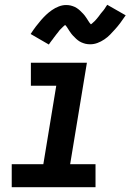

<svg xmlns="http://www.w3.org/2000/svg" viewBox="-20 -782 545 802"><path d="M379 0H29V-96H161L215 -424H109V-520H343L273 -96H379ZM184 -596 108 -640Q119 -657 130 -671.5Q141 -686 151.5 -698Q162 -710 172.5 -720Q183 -730 196.5 -739.5Q210 -749 225.5 -755Q241 -761 256 -761Q261 -761 266 -760.5Q271 -760 275 -759Q279 -758 283.5 -756.5Q288 -755 292.5 -753Q297 -751 300.5 -748.5Q304 -746 307.5 -743.5Q311 -741 314 -738Q317 -735 320.5 -731.5Q324 -728 327.5 -724.5Q331 -721 333.5 -717.5Q336 -714 338.5 -710.5Q341 -707 343 -704Q345 -701 348 -696Q351 -691 354 -687Q357 -683 360 -680Q363 -677 362 -675H361Q360 -675 358.5 -675.5Q357 -676 356 -676H355L358 -679Q361 -681 364 -683.5Q367 -686 369.5 -688.5Q372 -691 374 -692.5Q376 -694 377.5 -696Q379 -698 381 -700Q383 -702 385 -704.5Q387 -707 389 -709.5Q391 -712 393 -714.5Q395 -717 397 -720Q399 -723 401.5 -726Q404 -729 406.5 -732Q409 -735 412 -738.5Q415 -742 417.5 -746Q420 -750 422.5 -754Q425 -758 428 -762L505 -718Q493 -700 482 -685.5Q471 -671 460.5 -659.5Q450 -648 440 -637.5Q430 -627 416 -617.5Q402 -608 387 -602.5Q372 -597 357 -597Q352 -597 347 -597.5Q342 -598 337.5 -599Q333 -600 329 -601.5Q325 -603 320 -605Q315 -607 311.5 -609.5Q308 -612 304.5 -614.5Q301 -617 298 -620Q295 -623 291.5 -626.5Q288 -630 284.5 -633.5Q281 -637 278.5 -640.5Q276 -644 273.5 -647.5Q271 -651 269 -654Q267 -657 264 -662Q261 -667 258 -671Q255 -675 252 -678Q249 -681 250 -682Q250 -683 250 -683Q250 -683 251 -683Q252 -683 254 -682.5Q256 -682 257 -682H258Q257 -681 254 -679Q251 -677 248 -674.5Q245 -672 242.5 -669.5Q240 -667 238 -665Q236 -663 234.5 -661.5Q233 -660 231 -658Q229 -656 227 -653.5Q225 -651 223.5 -648.5Q222 -646 219.5 -643.5Q217 -641 215 -638Q213 -635 210.5 -632Q208 -629 205.5 -625.5Q203 -622 200.5 -618.5Q198 -615 195 -611.5Q192 -608 189.5 -604Q187 -600 184 -596Z"/></svg>

Font: Iosevka Oblique
Style: Bold
Weight: 700
Italic angle: -9°
Monospace: yes
Designer: Belleve Invis
Foundry: Belleve Invis
Version: Version 32.5.0; ttfautohint (v1.8.4)